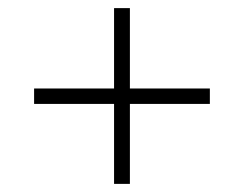

<svg xmlns="http://www.w3.org/2000/svg" viewBox="-20 -594 601 473"><path d="M261 -141V-338H64V-376H261V-574H300V-376H497V-338H300V-141Z"/></svg>

Font: Noto Serif Gurmukhi Light
Style: Regular
Weight: 300
Designer: Vaibhav Singh and the Monotype Design Team
Foundry: Monotype Imaging Inc.
Version: Version 2.004; ttfautohint (v1.8.4.7-5d5b)